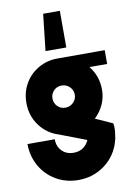

<svg xmlns="http://www.w3.org/2000/svg" viewBox="-104 -846 762 1110"><g transform="rotate(-10 277.0 -291.0)"><path d="M10 -56H170Q170 -13 196.5 13.5Q223 40 265 40Q297 40 320.5 24Q344 8 355 -19L198 -79Q130 -100 87.5 -157.5Q45 -215 45 -291Q45 -353 74 -403.5Q103 -454 154 -483.5Q205 -513 267 -513H544V-432H440Q489 -372 489 -291Q489 -245 470.5 -204.5Q452 -164 419 -133L519 -88Q522 -79 522 -60Q522 -39 518 -18Q517 0 510 20L504 39Q476 112 411.5 156Q347 200 265 200Q194 200 135.5 166.5Q77 133 43.5 74Q10 15 10 -56ZM329 -290Q329 -317 309.5 -336Q290 -355 263 -355Q235 -355 216.5 -336Q198 -317 198 -290Q198 -263 216.5 -244Q235 -225 263 -225Q290 -225 309.5 -244Q329 -263 329 -290ZM230 -782H328V-567H206Z"/></g></svg>

Font: Lineal Heavy
Style: Regular
Weight: 900
Designer: Created by Frank Adebiaye with contributions from Anton Moglia & Ariel Martín Pérez
Created by Frank ADEBIAYE with FontF
Foundry: Velvetyne Type Foundry
Version: Version 2.000